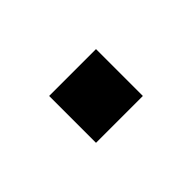

<svg xmlns="http://www.w3.org/2000/svg" viewBox="-30 -195 290 290"><g transform="rotate(45 115.0 -50.0)"><path d="M165 -100.1V0H64.9V-100.1Z"/></g></svg>

Font: Moulpali
Style: Regular
Weight: 400
Designer: Danh Hong
Version: Version 8.002; ttfautohint (v1.8.3)